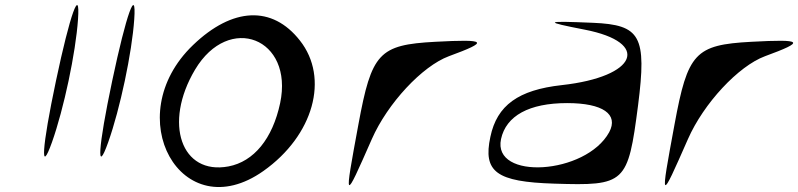

<svg xmlns="http://www.w3.org/2000/svg" viewBox="-20 -725 3151 758"><path d="M201 -406C145 -141 138 -31 185 -163C232 -295 279 -517 288 -649C297 -781 257 -671 201 -406Z M423 -406C367 -141 360 -31 407 -163C454 -295 501 -517 510 -649C519 -781 479 -671 423 -406Z M742 -547C448 -265 696 179 1020 -50C1218 -190 1281 -417 1164 -565C1055 -704 898 -697 742 -547ZM750 -450C884 -675 1140 -574 1086 -318C1056 -177 982 -87 882 -68C696 -33 624 -238 750 -450Z M1395 -234C1338 75 1337 76 1448 -176C1510 -317 1647 -464 1752 -503C1913 -562 1903 -571 1698 -560C1476 -548 1447 -516 1395 -234Z M1916 -185C1886 -46 1940 -7 2168 0C2449 9 2459 0 2499 -309C2534 -583 2509 -627 2321 -635C2129 -643 2124 -640 2288 -608C2551 -557 2496 -422 2198 -389C2026 -370 1942 -309 1916 -185ZM1958 -176C1978 -268 2069 -318 2219 -318C2360 -318 2423 -274 2385 -203C2293 -35 1923 -12 1958 -176Z M2643 -234C2586 75 2585 76 2696 -176C2758 -317 2895 -464 3000 -503C3161 -562 3151 -571 2946 -560C2724 -548 2695 -516 2643 -234Z"/></svg>

Font: Venom Sans
Style: Obl
Weight: 400
Version: Version 1.001